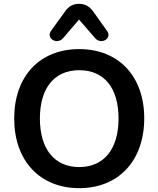

<svg xmlns="http://www.w3.org/2000/svg" viewBox="-20 -971 825 1001"><path d="M392 -869 477 -771C510 -736 566 -772 538 -810L466 -911C446 -939 422 -951 392 -951C362 -951 338 -939 319 -911L246 -810C219 -772 275 -736 308 -771ZM393 10C598 10 732 -133 732 -354C732 -574 598 -715 393 -715C187 -715 54 -574 54 -353C54 -133 188 10 393 10ZM393 -100C264 -100 188 -194 188 -353C188 -513 264 -605 393 -605C523 -605 598 -513 598 -353C598 -194 522 -100 393 -100Z"/></svg>

Font: Nunito
Style: Bold
Weight: 700
Designer: Vernon Adams
Foundry: Vernon Adams
Version: Version 3.602